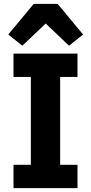

<svg xmlns="http://www.w3.org/2000/svg" viewBox="-20 -976 472 996"><path d="M50 0V-121H140V-577H50V-698H382V-577H292V-121H382V0ZM279 -956 411 -797 338 -739 217 -854 96 -739 23 -797 155 -956Z"/></svg>

Font: IBM Plex Sans Hebrew
Style: Bold
Weight: 700
Designer: Mike Abbink, Paul van der Laan, Pieter van Rosmalen, Yanek Iontef
Foundry: Bold Monday
Version: Version 1.2